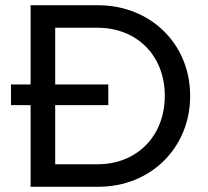

<svg xmlns="http://www.w3.org/2000/svg" viewBox="-20 -714 795 734"><path d="M22 -391V-312H97V0H356C557 0 707 -150 707 -347C707 -546 556 -694 354 -694H97V-391ZM191 -86V-312H394V-391H191V-608H352C504 -608 610 -501 610 -348C610 -194 504 -86 352 -86Z"/></svg>

Font: MV Cash
Style: Regular
Weight: 400
Designer: Rodrigo Fuenzalida
Foundry: fragTYPE
Version: Version 1.100;Glyphs 3.1.2 (3151)